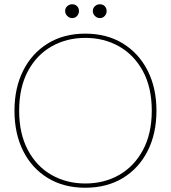

<svg xmlns="http://www.w3.org/2000/svg" viewBox="-20 -870 802 902"><path d="M380 12Q280 12 205 -33.5Q130 -79 89 -160.5Q48 -242 48 -350Q48 -457 89 -538.5Q130 -620 205 -666Q280 -712 380 -712Q482 -712 557 -666Q632 -620 673.5 -538.5Q715 -457 715 -350Q715 -242 673.5 -160.5Q632 -79 557 -33.5Q482 12 380 12ZM381 -8Q469 -8 539.5 -48Q610 -88 651.5 -165Q693 -242 693 -350Q693 -459 651.5 -535.5Q610 -612 539.5 -652Q469 -692 381 -692Q293 -692 222.5 -652Q152 -612 111 -535.5Q70 -459 70 -350Q70 -242 111 -165Q152 -88 222.5 -48Q293 -8 381 -8ZM319 -785Q306 -785 296 -795Q286 -805 286 -818Q286 -832 296 -841Q306 -850 319 -850Q333 -850 342 -841Q351 -832 351 -818Q351 -805 342 -795Q333 -785 319 -785ZM449 -785Q436 -785 426 -795Q416 -805 416 -818Q416 -832 426 -841Q436 -850 449 -850Q463 -850 472 -841Q481 -832 481 -818Q481 -805 472 -795Q463 -785 449 -785Z"/></svg>

Font: DM Sans 18pt Thin
Style: Regular
Weight: 250
Designer: Colophon Foundry, Jonny Pinhorn
Foundry: Colophon Foundry
Version: Version 4.004;gftools[0.9.30]